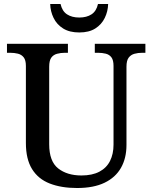

<svg xmlns="http://www.w3.org/2000/svg" viewBox="-20 -934 765 964"><path d="M367 10Q288 10 230 -12.5Q172 -35 141 -85Q110 -135 110 -216V-603Q110 -632 99 -646Q88 -660 70 -664.5Q52 -669 31 -669H15V-714H321V-669H306Q285 -669 266.5 -664Q248 -659 237.5 -644.5Q227 -630 227 -599V-210Q227 -124 272 -88.5Q317 -53 389 -53Q443 -53 479 -72Q515 -91 532.5 -126Q550 -161 550 -208V-603Q550 -632 539.5 -646Q529 -660 511 -664.5Q493 -669 472 -669H456V-714H710V-669H694Q673 -669 655 -664Q637 -659 626 -644.5Q615 -630 615 -599V-206Q615 -140 587.5 -91.5Q560 -43 505 -16.5Q450 10 367 10ZM378 -771Q329 -771 297 -791Q265 -811 249 -844Q233 -877 232 -914H284Q292 -878 316.5 -862Q341 -846 378 -846Q415 -846 439.5 -862Q464 -878 472 -914H523Q522 -877 506 -844Q490 -811 458.5 -791Q427 -771 378 -771Z"/></svg>

Font: Noto Serif Hebrew Medium
Style: Regular
Weight: 500
Version: Version 2.003